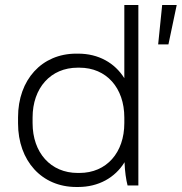

<svg xmlns="http://www.w3.org/2000/svg" viewBox="-20 -740 725 766"><path d="M284 6H292C373 6 439 -31 477 -93V-90C478 -58 483 -22 489 0H532V-720H476V-428C438 -489 373 -526 292 -526H284C147 -526 52 -422 52 -272V-248C52 -98 147 6 284 6ZM611 -563H652L685 -720H627ZM290 -50C182 -50 110 -131 110 -249V-271C110 -389 182 -470 290 -470H297C405 -470 476 -389 476 -271V-249C476 -131 405 -50 297 -50Z"/></svg>

Font: Fixel Text Light
Style: Regular
Weight: 300
Width: 4
Designer: AlfaBravo + MacPaw
Foundry: Kyrylo Tkachov, Marchela Mozhyna, Serhii Makarenko, Maria Weinstein, Zakhar Kryvoshyya
Version: Version 1.211